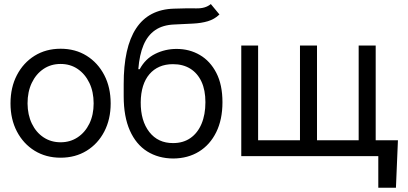

<svg xmlns="http://www.w3.org/2000/svg" viewBox="-20 -761 1988 936"><path d="M275.4 7.8Q204.1 7.8 148.9 -26.1Q93.8 -60.1 62.5 -119.9Q31.2 -179.7 31.2 -256.8Q31.2 -335 62.5 -395Q93.8 -455.1 148.9 -489.3Q204.1 -523.4 275.4 -523.4Q347.2 -523.4 402.1 -489.3Q457 -455.1 488.3 -395Q519.5 -335 519.5 -256.8Q519.5 -179.7 488.5 -119.9Q457.5 -60.1 402.3 -26.1Q347.2 7.8 275.4 7.8ZM275.4 -67.4Q322.3 -67.4 358.6 -91.6Q395 -115.7 415.8 -158.4Q436.5 -201.2 436.5 -256.8Q436.5 -313.5 415.8 -356.7Q395 -399.9 358.9 -424.6Q322.8 -449.2 275.4 -449.2Q228 -449.2 191.7 -424.6Q155.3 -399.9 134.8 -356.7Q114.3 -313.5 114.3 -256.8Q114.7 -201.2 135.3 -158.4Q155.8 -115.7 192.1 -91.6Q228.5 -67.4 275.4 -67.4Z M1007.8 -741.2 1049.8 -690.4Q1025.4 -667 993.2 -657.5Q960.9 -647.9 920.4 -646Q879.9 -644 830.1 -641.6Q773.9 -639.6 736.8 -614.3Q699.7 -588.9 679.7 -541.3Q659.7 -493.7 654.3 -423.8H661.1Q688.5 -474.6 736.8 -498.5Q785.2 -522.5 840.8 -522.5Q903.8 -522.5 954.3 -492.9Q1004.9 -463.4 1034.7 -405.5Q1064.5 -347.7 1064.5 -262.7Q1064.5 -178.2 1034.2 -116.7Q1003.9 -55.2 950 -22Q896 11.2 824.2 11.7Q752 11.2 697.5 -22.9Q643.1 -57.1 613 -124.8Q583 -192.4 583 -292V-349.6Q582.5 -529.8 643.6 -622.6Q704.6 -715.3 828.1 -718.8Q893.6 -721.2 937.5 -720.2Q981.4 -719.2 1007.8 -741.2ZM824.2 -63.5Q873 -63.5 908.2 -87.9Q943.4 -112.3 962.4 -157.2Q981.4 -202.1 981.4 -262.7Q981.4 -321.8 962.2 -363Q942.9 -404.3 907.5 -426.3Q872.1 -448.2 823.2 -448.2Q786.6 -448.2 757.8 -435.8Q729 -423.3 708.5 -399.4Q688 -375.5 677.2 -341.1Q666.5 -306.6 666 -262.7Q665.5 -171.9 708 -117.4Q750.5 -63 824.2 -63.5Z M1919.9 -77.1 1910.2 154.3H1824.2V0H1753.9V-77.1ZM1156.2 -539.1H1238.3V-77.1H1442.4V-539.1H1525.4V-77.1H1728.5V-539.1H1811.5V0H1156.2Z"/></svg>

Font: Inter Display V
Style: Regular
Weight: 400
Designer: Rasmus Andersson
Foundry: rsms
Version: Version 3.015;git-src